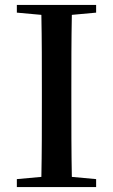

<svg xmlns="http://www.w3.org/2000/svg" viewBox="-20 -755 457 775"><path d="M48 -704 147 -695C149 -595 149 -495 149 -393V-342C149 -241 149 -140 147 -41L48 -32V0H368V-32L270 -41C268 -141 268 -242 268 -343V-393C268 -494 268 -596 270 -695L368 -704V-735H48Z"/></svg>

Font: Noto Serif JP SemiBold
Style: Regular
Weight: 600
Designer: Ryoko NISHIZUKA 西塚涼子 (kana & ideographs); Frank Grießhammer (Latin, Greek & Cyrillic); Wenlong ZHANG 张文龙 (bopomofo); San
Foundry: Adobe
Version: Version 2.001;hotconv 1.1.0;makeotfexe 2.6.0